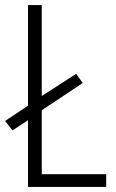

<svg xmlns="http://www.w3.org/2000/svg" viewBox="-23 -734 456 754"><path d="M87 0V-262L26 -222L-3 -259L87 -319V-714H141V-357L276 -444L302 -408L141 -301V-50H394V0Z"/></svg>

Font: Noto Sans Bengali Condensed Light
Style: Regular
Weight: 300
Width: 3
Designer: Jelle Bosma - Monotype Design Team
Foundry: Monotype Imaging Inc.
Version: Version 2.003